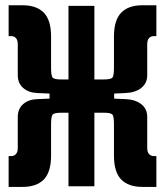

<svg xmlns="http://www.w3.org/2000/svg" viewBox="-20 -716 626 738"><path d="M13.2 2.4V-116.2H24.4Q33.7 -116.2 41 -123.5Q48.3 -130.9 48.3 -147.5V-266.1Q48.3 -297.9 69.1 -315.9Q89.8 -334 123.5 -335L170.4 -336.9V-356.4L123.5 -358.4Q89.8 -359.9 69.1 -377.9Q48.3 -396 48.3 -427.2V-545.9Q48.3 -562.5 41 -569.8Q33.7 -577.1 24.4 -577.1H13.2V-695.8H66.9Q120.6 -695.8 148.4 -667.2Q176.3 -638.7 176.3 -575.2V-455.1Q176.3 -428.2 181.2 -419.4Q186 -410.6 214.4 -410.6H243.2V-693.4H342.8V-410.6H379.9Q408.7 -410.6 413.3 -419.4Q418 -428.2 418 -455.1V-575.2Q418 -638.7 445.8 -667.2Q473.6 -695.8 527.3 -695.8H581.1V-577.1H569.8Q560.5 -577.1 553.2 -569.8Q545.9 -562.5 545.9 -545.9V-427.2Q545.9 -396 522.9 -377.9Q500 -359.9 462.4 -358.4L418.9 -356.4V-336.9L462.4 -335Q500 -333.5 522.9 -315.7Q545.9 -297.9 545.9 -266.1V-147.5Q545.9 -130.9 553.2 -123.5Q560.5 -116.2 569.8 -116.2H581.1V2.4H527.3Q473.6 2.4 445.8 -26.1Q418 -54.7 418 -118.2V-238.3Q418 -265.1 413.3 -273.9Q408.7 -282.7 379.9 -282.7H342.8V0H243.2V-282.7H214.4Q186 -282.7 181.2 -273.9Q176.3 -265.1 176.3 -238.3V-118.2Q176.3 -54.7 148.4 -26.1Q120.6 2.4 66.9 2.4Z"/></svg>

Font: Cascadia Code NF
Style: Bold
Weight: 700
Monospace: yes
Designer: Aaron Bell
Foundry: Saja Typeworks
Version: Version 2404.023; ttfautohint (v1.8.4)